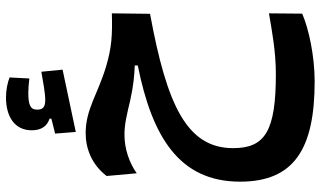

<svg xmlns="http://www.w3.org/2000/svg" viewBox="-230 -498 1046 626"><g transform="rotate(-90 293.0 -185.0)"><path d="M340.8 317.9C423.3 317.9 511.7 298.8 561.5 277.3L562.5 168.9C502 179.2 438 191.4 364.3 191.4C180.2 191.4 123 157.2 123 52.2C123 -99.1 263.7 -164.1 561 -218.8L562.5 -343.3C492.2 -341.3 450.2 -343.8 388.7 -362.3C298.8 -389.2 250 -428.7 171.9 -428.7C124 -428.7 70.8 -410.6 32.2 -360.4L41 -262.2C75.2 -286.6 121.1 -302.2 167 -302.2C203.1 -302.2 233.9 -293.9 279.8 -283.2C328.1 -272.5 360.8 -270 392.6 -268.6V-258.8C160.6 -212.4 13.7 -124 13.7 74.7C13.7 251.5 121.1 317.9 340.8 317.9ZM175.8 -460.9 378.9 -503.9 372.1 -573.2C342.8 -567.9 301.3 -560.5 281.2 -560.5C259.3 -560.5 248.5 -565.9 248.5 -586.9C248.5 -609.4 264.2 -615.7 304.2 -615.7C315.4 -615.7 335 -614.3 350.1 -612.3L353.5 -676.8C337.4 -683.1 313 -688.5 288.6 -688.5C225.6 -688.5 181.2 -660.2 181.2 -604.5C181.2 -573.2 194.8 -554.2 219.2 -546.4V-540.5L170.4 -528.3Z"/></g></svg>

Font: Cascadia Code NF SemiBold
Style: Regular
Weight: 600
Monospace: yes
Designer: Aaron Bell
Foundry: Saja Typeworks
Version: Version 2404.023